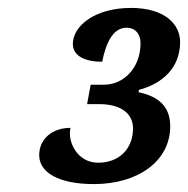

<svg xmlns="http://www.w3.org/2000/svg" viewBox="-20 -846 475 485"><path d="M217 -381C330 -381 410 -440 410 -527C410 -579 378 -603 330 -613L331 -619C388 -634 435 -673 435 -740C435 -784 397 -826 311 -826C219 -826 164 -780 164 -735C164 -704 196 -690 238 -690C247 -733 263 -776 300 -776C321 -776 335 -761 335 -737C335 -673 291 -632 243 -632H209L200 -583H230C291 -583 316 -555 316 -522C316 -469 280 -435 228 -435C175 -435 150 -488 158 -523C112 -523 79 -495 79 -454C79 -410 129 -381 217 -381Z"/></svg>

Font: Noto Serif SemiCondensed Extra
Style: Italic
Weight: 800
Width: 4
Italic angle: -12°
Designer: Monotype Design Team
Foundry: Monotype Imaging Inc.
Version: Version 1.901